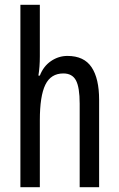

<svg xmlns="http://www.w3.org/2000/svg" viewBox="-20 -780 496 800"><path d="M146 -545Q146 -501 140 -465H146Q161 -504 192.5 -525.5Q224 -547 261 -547Q330 -547 361.5 -500Q393 -453 393 -364V0H312V-348Q312 -416 296.5 -445Q281 -474 244 -474Q192 -474 169 -427Q146 -380 146 -279V0H65V-760H146Z"/></svg>

Font: Noto Sans Malayalam ExtraCondensed
Style: Regular
Weight: 400
Width: 2
Designer: Jelle Bosma - Monotype Design Team
Foundry: Monotype Imaging Inc.
Version: Version 2.104; ttfautohint (v1.8.4.7-5d5b)